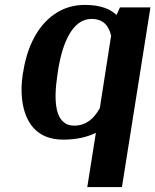

<svg xmlns="http://www.w3.org/2000/svg" viewBox="-20 -558 632 781"><path d="M73 -259C67 -220 66 -185 70 -152C81 -64 126 10 237 10C295 10 339 -2 370 -18L335 203H476L592 -528H468L454 -497C429 -521 390 -538 325 -538C291 -538 260 -531 232 -518C148 -478 94 -387 75 -269ZM214 -257 216 -271C233 -379 273 -481 352 -481C399 -481 422 -455 432 -413L386 -118C362 -75 330 -47 282 -47C202 -47 197 -147 214 -257Z"/></svg>

Font: Aerodynamic
Style: Obl
Weight: 500
Designer: Google
Version: Version 2.000980; 2014